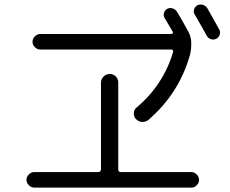

<svg xmlns="http://www.w3.org/2000/svg" viewBox="-20 -851 1040 868"><path d="M971.7 -716.8Q977.5 -706.1 973.1 -693.8Q968.8 -681.6 958 -675.8Q946.3 -669.9 933.6 -673.8Q920.9 -677.7 914.1 -690.4Q894.5 -726.6 860.4 -785.2Q853.5 -795.9 857.4 -808.6Q861.3 -821.3 872.1 -827.1Q883.8 -833 897 -829.1Q910.2 -825.2 917 -814.5Q942.4 -770.5 971.7 -716.8ZM134.8 -2.9Q121.1 -2.9 110.4 -13.7Q99.6 -24.4 99.6 -38.1Q99.6 -51.8 110.4 -62.5Q121.1 -73.2 134.8 -73.2H424.8Q429.7 -73.2 433.1 -76.7Q436.5 -80.1 436.5 -85V-477.5Q436.5 -493.2 448.2 -504.9Q460 -516.6 476.1 -516.6Q492.2 -516.6 503.4 -505.4Q514.6 -494.1 514.6 -477.5V-85Q514.6 -73.2 526.4 -73.2H844.7Q858.4 -73.2 869.1 -62.5Q879.9 -51.8 879.9 -38.1Q879.9 -24.4 869.6 -13.7Q859.4 -2.9 844.7 -2.9ZM597.7 -365.2Q717.8 -465.8 762.7 -616.2Q763.7 -620.1 761.7 -623.5Q759.8 -627 754.9 -627H162.1Q148.4 -627 137.7 -637.7Q127 -648.4 127 -662.1Q127 -675.8 137.7 -686.5Q148.4 -697.3 162.1 -697.3H754.9Q758.8 -697.3 760.7 -700.2Q762.7 -703.1 761.7 -706.1Q755.9 -715.8 743.7 -736.8Q731.4 -757.8 724.6 -768.6Q717.8 -779.3 721.2 -792Q724.6 -804.7 735.8 -811Q747.1 -817.4 760.3 -813Q773.4 -808.6 780.3 -797.9Q804.7 -756.8 832 -707Q844.7 -683.6 844.7 -653.8Q844.7 -624 837.9 -599.6Q788.1 -426.8 650.4 -308.6Q637.7 -298.8 621.6 -299.8Q605.5 -300.8 593.8 -313.5Q584 -324.2 585 -339.8Q585.9 -355.5 597.7 -365.2Z"/></svg>

Font: Rounded-X Mgen+ 1mn regular
Style: Regular
Weight: 400
Designer: [Source Han Sans]
Ryoko NISHIZUKA  (kana & ideographs); Paul D. Hunt (Latin, Greek & Cyrillic); Wenlong ZHANG  (bopomofo
Version: Version 1.059.20150602